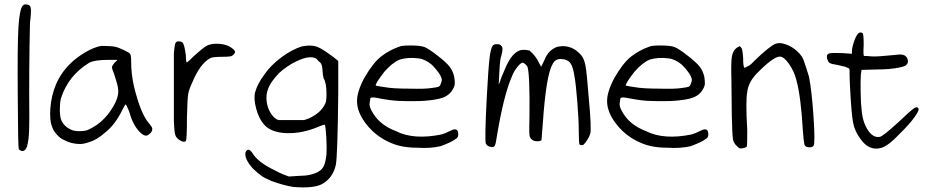

<svg xmlns="http://www.w3.org/2000/svg" viewBox="-20 -651 4150 860"><path d="M82 -626Q88.9 -632.8 96.7 -630.9Q108.4 -630.9 112.3 -626Q118.2 -622.1 118.7 -603.5Q119.1 -585 114.3 -548.8Q109.4 -336.9 111.3 -126Q112.3 -2 93.8 18.6Q81.1 33.2 64.5 17.6Q60.5 12.7 59.6 -211.9Q57.6 -448.2 62.5 -528.3Q67.4 -608.4 82 -626Z M432.6 -445.3Q483.4 -445.3 501 -440.4Q511.7 -437.5 536.6 -425.8Q561.5 -414.1 562.5 -409.2Q567.4 -406.2 567.4 -375Q567.4 -320.3 580.1 -263.7Q609.4 -144.5 644.5 -102.5Q647.5 -98.6 653.8 -90.3Q660.2 -82 661.1 -79.1Q666 -61.5 644.5 -46.9Q627.9 -35.2 602.5 -63.5Q574.2 -93.8 557.6 -154.3Q544.9 -184.6 542 -183.6Q535.2 -172.9 527.3 -157.2Q495.1 -91.8 451.2 -57.6Q414.1 -24.4 379.9 -14.6Q355.5 -5.9 338.9 -5.9Q298.8 -5.9 263.7 -25.4Q250 -31.2 234.9 -47.9Q219.7 -64.5 214.8 -79.1Q201.2 -110.4 205.6 -166.5Q210 -222.7 229.5 -269.5Q251 -322.3 293 -364.3Q321.3 -392.6 360.8 -416Q400.4 -439.5 432.6 -445.3ZM493.2 -370.1 506.8 -382.8H463.9Q404.3 -382.8 379.9 -370.1Q285.2 -312.5 252.9 -210Q248 -190.4 248 -161.6Q248 -132.8 252.9 -117.2Q263.7 -86.9 295.9 -71.3Q309.6 -63.5 335 -63.5Q359.4 -63.5 373 -68.8Q386.7 -74.2 414.1 -91.8Q457 -123 485.8 -171.4Q514.6 -219.7 508.8 -252.9Q508.8 -262.7 499 -294.9Q489.3 -327.1 483.4 -339.8L481.4 -349.6Q481.4 -355.5 493.2 -370.1Z M767.6 -460.9Q771.5 -465.8 780.8 -465.8Q790 -465.8 796.9 -460.9Q805.7 -455.1 812.5 -403.3Q812.5 -371.1 817.4 -371.1Q831.1 -381.8 844.7 -396.5Q888.7 -436.5 905.8 -445.8Q922.9 -455.1 949.2 -455.1Q1003.9 -455.1 1030.3 -424.8Q1035.2 -417 1030.3 -412.1Q1023.4 -401.4 1013.7 -398.9Q1003.9 -396.5 971.7 -396.5Q930.7 -396.5 919.9 -389.6Q876 -364.3 842.8 -285.2Q827.1 -252 823.2 -231.4Q819.3 -210.9 817.4 -126Q817.4 -26.4 812.5 -19.5Q802.7 -10.7 783.2 -24.4Q769.5 -33.2 765.1 -46.4Q760.7 -59.6 758.8 -107.4V-412.1Q762.7 -457 767.6 -460.9Z M1333 -443.4Q1378.9 -452.1 1407.2 -438.5Q1428.7 -428.7 1474.6 -394.5L1495.1 -377.9V-235.4Q1492.2 43.9 1484.4 86.9Q1470.7 148.4 1419.9 174.8Q1381.8 193.4 1294.9 186.5Q1251 179.7 1197.3 160.2Q1165 146.5 1151.9 137.2Q1138.7 127.9 1114.3 105.5Q1072.3 59.6 1080.1 30.3Q1092.8 5.9 1112.3 37.1Q1136.7 76.2 1208 110.4Q1232.4 124 1252.9 131.8L1274.4 139.6L1319.3 136.7Q1374 136.7 1407.2 117.2Q1422.9 108.4 1430.7 91.8Q1438.5 75.2 1442.4 40Q1444.3 9.8 1441.4 -38.6Q1438.5 -86.9 1434.6 -92.8Q1430.7 -92.8 1410.2 -85Q1335 -51.8 1259.8 -54.7Q1192.4 -58.6 1163.1 -92.8Q1139.6 -119.1 1127.4 -164.6Q1115.2 -210 1123 -238.3Q1131.8 -273.4 1165 -318.4Q1193.4 -359.4 1240.7 -394.5Q1288.1 -429.7 1333 -443.4ZM1397.5 -387.7Q1376 -401.4 1335 -387.7Q1279.3 -368.2 1229.5 -323.2Q1192.4 -284.2 1181.2 -254.4Q1169.9 -224.6 1174.8 -193.4Q1178.7 -165 1194.3 -141.6Q1210 -118.2 1227.5 -113.3H1290H1342.8L1362.3 -120.1Q1418.9 -145.5 1437.5 -188.5Q1442.4 -198.2 1442.4 -230.5Q1442.4 -280.3 1429.7 -299.8Q1424.8 -319.3 1424.8 -335Q1422.9 -363.3 1415 -370.1Q1412.1 -372.1 1405.8 -378.4Q1399.4 -384.8 1397.5 -387.7Z M1769.5 -442.4Q1779.3 -447.3 1818.4 -447.3Q1864.3 -447.3 1882.3 -439.9Q1900.4 -432.6 1940.4 -401.4Q1979.5 -371.1 1994.1 -352.1Q2008.8 -333 2014.6 -306.6Q2017.6 -289.1 2017.1 -275.4Q2016.6 -261.7 2002 -241.2Q1983.4 -216.8 1946.3 -208.5Q1909.2 -200.2 1857.4 -198.2Q1799.8 -197.3 1762.2 -199.2Q1724.6 -201.2 1666 -212.9Q1639.6 -217.8 1638.2 -208.5Q1636.7 -199.2 1635.3 -185.1Q1633.8 -170.9 1652.3 -141.6Q1684.6 -89.8 1753.9 -63.5Q1833 -23.4 1958 -48.8Q1972.7 -52.7 2000 -66.4Q2027.3 -80.1 2031.7 -58.1Q2036.1 -36.1 2020.5 -28.3Q2005.9 -15.6 1953.1 3.9Q1906.2 14.6 1849.6 10.7Q1781.2 10.7 1733.4 -9.8Q1667 -37.1 1623 -91.8Q1579.1 -146.5 1579.1 -198.2Q1579.1 -241.2 1612.3 -302.7Q1650.4 -369.1 1687 -397.9Q1723.6 -426.8 1769.5 -442.4ZM1853.5 -389.6Q1806.6 -395.5 1769.5 -383.8Q1737.3 -370.1 1702.1 -330.1Q1660.2 -276.4 1663.1 -267.6Q1664.1 -267.6 1670.4 -266.1Q1676.8 -264.6 1685.5 -263.2Q1694.3 -261.7 1703.1 -260.7Q1738.3 -253.9 1816.4 -253.9Q1883.8 -252 1913.1 -256.8Q1938.5 -259.8 1944.8 -262.7Q1951.2 -265.6 1954.1 -275.4Q1959 -287.1 1959 -293.9Q1956.1 -318.4 1915 -360.4Q1883.8 -386.7 1853.5 -389.6Z M2476.6 -441.4Q2498 -445.3 2504.9 -444.3Q2548.8 -442.4 2581.1 -406.2Q2595.7 -390.6 2602.1 -358.9Q2608.4 -327.1 2617.2 -211.9Q2629.9 -76.2 2624 -52.7Q2620.1 -39.1 2609.9 -23.4Q2599.6 -7.8 2593.8 -2.9Q2582 2 2576.2 -3.9Q2572.3 -6.8 2572.3 -67.4Q2572.3 -113.3 2565.9 -194.3Q2559.6 -275.4 2552.7 -311.5Q2546.9 -352.5 2534.2 -369.1Q2521.5 -385.7 2493.7 -386.7Q2465.8 -387.7 2455.1 -363.3Q2425.8 -314.5 2411.1 -94.7L2405.3 -22.5L2395.5 -18.6Q2372.1 -16.6 2363.3 -25.4Q2353.5 -30.3 2351.6 -46.9Q2349.6 -63.5 2351.6 -133.8Q2353.5 -315.4 2342.8 -351.6Q2339.8 -357.4 2332.5 -363.8Q2325.2 -370.1 2321.3 -370.1Q2313.5 -371.1 2297.4 -351.1Q2281.2 -331.1 2272.5 -307.6Q2236.3 -224.6 2206.1 -43.9Q2201.2 -9.8 2197.3 -0.5Q2193.4 8.8 2183.6 7.8Q2162.1 5.9 2156.2 -7.8Q2150.4 -22.5 2160.2 -212.9Q2167 -340.8 2172.4 -387.7Q2177.7 -434.6 2187.5 -447.3Q2195.3 -454.1 2208 -453.1Q2220.7 -453.1 2224.6 -446.3Q2236.3 -438.5 2225.6 -401.4Q2219.7 -389.6 2216.8 -330.1L2213.9 -271.5L2218.8 -284.2Q2226.6 -308.6 2239.3 -335.9Q2275.4 -427.7 2324.2 -427.7Q2330.1 -428.7 2351.6 -424.8Q2379.9 -400.4 2393.6 -371.1L2403.3 -352.5Q2405.3 -352.5 2418.9 -382.8Q2436.5 -427.7 2476.6 -441.4Z M2889.6 -442.4Q2899.4 -447.3 2938.5 -447.3Q2984.4 -447.3 3002.4 -439.9Q3020.5 -432.6 3060.5 -401.4Q3099.6 -371.1 3114.3 -352.1Q3128.9 -333 3134.8 -306.6Q3137.7 -289.1 3137.2 -275.4Q3136.7 -261.7 3122.1 -241.2Q3103.5 -216.8 3066.4 -208.5Q3029.3 -200.2 2977.5 -198.2Q2919.9 -197.3 2882.3 -199.2Q2844.7 -201.2 2786.1 -212.9Q2759.8 -217.8 2758.3 -208.5Q2756.8 -199.2 2755.4 -185.1Q2753.9 -170.9 2772.5 -141.6Q2804.7 -89.8 2874 -63.5Q2953.1 -23.4 3078.1 -48.8Q3092.8 -52.7 3120.1 -66.4Q3147.5 -80.1 3151.9 -58.1Q3156.2 -36.1 3140.6 -28.3Q3126 -15.6 3073.2 3.9Q3026.4 14.6 2969.7 10.7Q2901.4 10.7 2853.5 -9.8Q2787.1 -37.1 2743.2 -91.8Q2699.2 -146.5 2699.2 -198.2Q2699.2 -241.2 2732.4 -302.7Q2770.5 -369.1 2807.1 -397.9Q2843.8 -426.8 2889.6 -442.4ZM2973.6 -389.6Q2926.8 -395.5 2889.6 -383.8Q2857.4 -370.1 2822.3 -330.1Q2780.3 -276.4 2783.2 -267.6Q2784.2 -267.6 2790.5 -266.1Q2796.9 -264.6 2805.7 -263.2Q2814.5 -261.7 2823.2 -260.7Q2858.4 -253.9 2936.5 -253.9Q3003.9 -252 3033.2 -256.8Q3058.6 -259.8 3064.9 -262.7Q3071.3 -265.6 3074.2 -275.4Q3079.1 -287.1 3079.1 -293.9Q3076.2 -318.4 3035.2 -360.4Q3003.9 -386.7 2973.6 -389.6Z M3454.1 -455.1Q3473.6 -461.9 3500 -452.1Q3526.4 -443.4 3550.3 -421.9Q3574.2 -400.4 3581.1 -377Q3593.8 -340.8 3603.5 -307.6Q3616.2 -244.1 3624 -126.5Q3631.8 -8.8 3624 2Q3617.2 11.7 3596.7 7.8Q3585.9 5.9 3583 -4.4Q3580.1 -14.6 3576.2 -65.4Q3567.4 -219.7 3546.9 -293Q3537.1 -332 3514.2 -364.7Q3491.2 -397.5 3472.7 -397.5Q3443.4 -397.5 3367.2 -319.3Q3331.1 -280.3 3327.1 -238.3Q3319.3 -201.2 3327.1 -67.4Q3327.1 2 3325.2 4.9Q3323.2 8.8 3313 11.7Q3302.7 14.6 3294.9 13.7Q3290 13.7 3279.3 2Q3266.6 -9.8 3263.2 -26.9Q3259.8 -43.9 3257.8 -135.7Q3257.8 -170.9 3256.8 -232.9Q3255.9 -294.9 3255.9 -307.6Q3253.9 -372.1 3258.3 -397.9Q3262.7 -423.8 3279.3 -436.5Q3290 -443.4 3292.5 -443.8Q3294.9 -444.3 3300.8 -436.5Q3305.7 -430.7 3308.6 -393.6Q3308.6 -347.7 3315.4 -347.7Q3319.3 -347.7 3327.1 -353.5Q3338.9 -356.4 3357.4 -377Q3426.8 -444.3 3454.1 -455.1Z M3823.2 -500Q3832 -509.8 3843.8 -502.9Q3848.6 -498 3848.6 -450.2Q3845.7 -400.4 3850.6 -400.4Q3868.2 -400.4 3883.8 -398.4Q3907.2 -396.5 3993.2 -405.3Q4019.5 -409.2 4030.3 -403.3Q4039.1 -399.4 4043.9 -389.6Q4051.8 -371.1 4038.1 -358.4Q4026.4 -351.6 4003.9 -347.7Q3963.9 -339.8 3905.3 -339.8L3838.9 -337.9L3835.9 -315.4Q3834 -291 3835 -237.8Q3835.9 -184.6 3838.9 -163.1Q3842.8 -106.4 3866.7 -69.3Q3890.6 -32.2 3920.9 -38.1Q3934.6 -40 4005.9 -105.5Q4058.6 -155.3 4073.2 -165.5Q4087.9 -175.8 4093.8 -165Q4098.6 -157.2 4076.2 -126Q4053.7 -94.7 4010.7 -52.7Q3959 2.9 3925.8 11.7Q3872.1 26.4 3833 -30.3Q3808.6 -63.5 3801.3 -101.1Q3793.9 -138.7 3788.1 -248Q3785.2 -293 3785.2 -337.9Q3785.2 -342.8 3782.2 -344.7Q3779.3 -346.7 3769.5 -350.6Q3765.6 -351.6 3763.7 -352.5Q3723.6 -362.3 3713.9 -363.3Q3707 -363.3 3698.2 -368.2Q3692.4 -369.1 3688 -379.4Q3683.6 -389.6 3683.6 -398.4Q3683.6 -409.2 3695.8 -412.1Q3708 -415 3753.9 -413.1L3795.9 -410.2V-419.9Q3795.9 -436.5 3804.7 -462.9Q3813.5 -489.3 3823.2 -500Z"/></svg>

Font: JasonHandwriting2
Style: Regular
Weight: 400
Version: Version 1.05.10